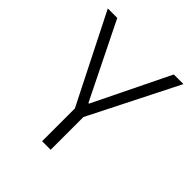

<svg xmlns="http://www.w3.org/2000/svg" viewBox="-183 -781 903 903"><g transform="rotate(45 268.5 -330.0)"><path d="M240 0V-218L17 -660H80L267 -281H271L456 -660H520L297 -218V0Z"/></g></svg>

Font: Bricolage Grotesque ExtraLight
Style: Regular
Weight: 250
Designer: Mathieu Triay
Foundry: Atelier Triay
Version: Version 1.000;gftools[0.9.30]